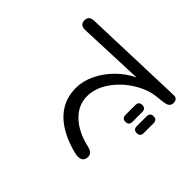

<svg xmlns="http://www.w3.org/2000/svg" viewBox="-147 -962 1294 1294"><g transform="rotate(45 500.0 -315.0)"><path d="M607.4 37.1Q365.2 -50.8 365.2 -258.8Q365.2 -323.2 397 -389.6Q428.7 -456.1 483.4 -510.7Q538.1 -565.4 605.5 -596.7L138.7 -578.1H129.9Q84 -578.1 84 -622.1Q84 -663.1 132.8 -665L865.2 -689.5Q903.3 -691.4 903.3 -650.4Q903.3 -627 882.8 -616.2Q870.1 -607.4 797.9 -601.6Q717.8 -593.8 638.7 -544.9Q559.6 -496.1 508.8 -422.4Q458 -348.6 458 -270.5Q458 -186.5 524.4 -123.5Q590.8 -60.5 701.2 -36.1Q752.9 -24.4 752.9 11.7Q752.9 60.5 702.1 60.5Q673.8 60.5 607.4 37.1ZM730.5 -458Q730.5 -493.2 763.7 -493.2Q796.9 -493.2 796.9 -458V-366.2Q796.9 -332 763.7 -332Q730.5 -332 730.5 -366.2ZM837.9 -458Q837.9 -493.2 871.1 -493.2Q904.3 -493.2 904.3 -458V-366.2Q904.3 -332 871.1 -332Q837.9 -332 837.9 -366.2Z"/></g></svg>

Font: jf-openhuninn-2.0
Style: Regular
Weight: 400
Designer: [Kosugi Maru]
Designed by MOTOYA      

[Varela Round]
Joe Prince (Latin component); Avraham Cornfeld (Hebrew component)
Foundry: justfont CO.,LTD.
Version: 2.0